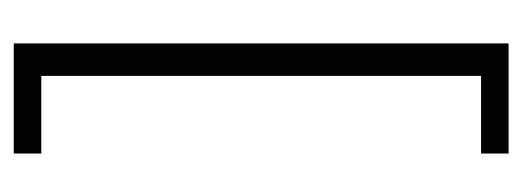

<svg xmlns="http://www.w3.org/2000/svg" viewBox="-254 -486 741 272"><g transform="rotate(-90 116.0 -350.5)"><path d="M34 -39H144V-662H34V-701H190V0H34Z"/></g></svg>

Font: TypoPRO Bebas Neue
Style: Regular
Weight: 400
Designer: Ryoichi Tsunekawa
Foundry: Ryoichi Tsunekawa
Version: Version 001.003